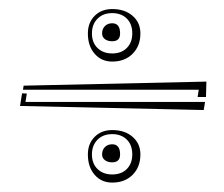

<svg xmlns="http://www.w3.org/2000/svg" viewBox="-20 -483 486 416"><path d="M223.1 -454.6Q203.1 -454.6 191.2 -442.4Q179.2 -430.2 179.2 -410.6Q179.2 -390.6 191.4 -378.9Q203.6 -367.2 223.1 -367.2Q243.2 -367.2 254.9 -379.2Q266.6 -391.1 266.6 -410.6Q266.6 -431.2 254.6 -442.9Q242.7 -454.6 223.1 -454.6ZM284.2 -410.6Q284.2 -383.3 267.3 -366.5Q250.5 -349.6 223.1 -349.6Q199.7 -349.6 185.1 -366.5Q170.4 -383.3 170.4 -410.6Q170.4 -434.1 185.1 -448.7Q199.7 -463.4 223.1 -463.4Q250.5 -463.4 267.3 -448.7Q284.2 -434.1 284.2 -410.6ZM223.1 -432.6Q240.2 -432.6 240.2 -410.6Q240.2 -393.6 223.1 -393.6Q213.4 -393.6 207.3 -398.2Q201.2 -402.8 201.2 -410.6Q201.2 -420.4 207.3 -426.5Q213.4 -432.6 223.1 -432.6ZM223.1 -192.4Q203.1 -192.4 191.2 -180.2Q179.2 -168 179.2 -148.4Q179.2 -128.4 191.4 -116.7Q203.6 -105 223.1 -105Q243.2 -105 254.9 -116.9Q266.6 -128.9 266.6 -148.4Q266.6 -168.9 254.6 -180.7Q242.7 -192.4 223.1 -192.4ZM284.2 -148.4Q284.2 -121.1 267.3 -104.2Q250.5 -87.4 223.1 -87.4Q199.7 -87.4 185.1 -104.2Q170.4 -121.1 170.4 -148.4Q170.4 -171.9 185.1 -186.5Q199.7 -201.2 223.1 -201.2Q250.5 -201.2 267.3 -186.5Q284.2 -171.9 284.2 -148.4ZM223.1 -170.4Q240.2 -170.4 240.2 -148.4Q240.2 -131.3 223.1 -131.3Q213.4 -131.3 207.3 -136Q201.2 -140.6 201.2 -148.4Q201.2 -158.2 207.3 -164.3Q213.4 -170.4 223.1 -170.4ZM406.2 -262.2H424.3L421.4 -244.6L23.4 -253.4L27.8 -280.8L38.1 -280.3L35.2 -262.2ZM426.3 -272.9H408.2L410.6 -288.6H29.8L31.2 -297.4L427.2 -306.2Z"/></svg>

Font: FoglihtenNo03
Style: Regular
Weight: 500
Version: Version 0.59